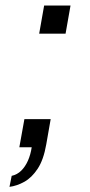

<svg xmlns="http://www.w3.org/2000/svg" viewBox="-20 -547 336 713"><path d="M15.2 146.9 23.4 106Q43.8 101.6 58.9 86.7Q73.9 71.9 83.8 49.5Q93.7 27.1 97.7 0H51.8L70.6 -104.6H168.2L151.8 -11Q141.8 46.5 119.9 79.6Q98 112.7 70.4 128.1Q42.8 143.4 15.2 146.9ZM125.5 -422 143.9 -526.5H241.9L223.5 -422Z"/></svg>

Font: Archivo Variable SemiBold
Style: Italic
Weight: 600
Italic angle: -10°
Designer: Hector Gatti
Foundry: Omnibus-Type
Version: Version 2.001